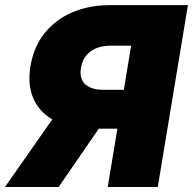

<svg xmlns="http://www.w3.org/2000/svg" viewBox="-51 -748 772 768"><path d="M379.9 0 473.6 -565.4H392.1Q359.9 -565.4 334.5 -555.2Q309.1 -544.9 293.2 -525.1Q277.3 -505.4 272.9 -476.6Q265.6 -433.6 289.8 -411.1Q314 -388.7 362.8 -388.7H522L496.6 -233.4H316.9Q230 -233.4 170.4 -263.7Q110.8 -293.9 84.5 -349.9Q58.1 -405.8 70.8 -482.9Q83.5 -560.5 127.2 -615.2Q170.9 -669.9 238.3 -698.7Q305.7 -727.5 389.6 -727.5H700.7L580.1 0ZM-31.2 0 201.2 -332H412.1L183.6 0Z"/></svg>

Font: Inter 24pt Black
Style: Italic
Weight: 900
Italic angle: -9.3988°
Designer: Rasmus Andersson
Foundry: rsms
Version: Version 4.001;git-66647c0bb